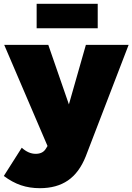

<svg xmlns="http://www.w3.org/2000/svg" viewBox="-40 -782 694 1006"><path d="M169 204Q115 204 69.5 188.5Q24 173 -20 140L74 -8Q109 24 147 24Q185 24 201 -4L209 -17L-18 -547H213L321 -235L410 -547H634L409 38Q375 123 316 163.5Q257 204 169 204ZM152 -762H472V-634H152Z"/></svg>

Font: Gontserrat Black
Style: Regular
Weight: 900
Designer: Julieta Ulanovsky
Foundry: Julieta Ulanovsky
Version: Version 6.001